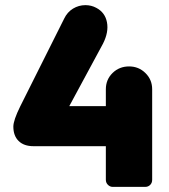

<svg xmlns="http://www.w3.org/2000/svg" viewBox="-20 -731 661 751"><path d="M382.8 -560.1 251 -315.9H394V-381.8Q394 -419.9 420.4 -445.6Q446.8 -471.2 484.9 -471.2Q522.5 -471.2 548.8 -445.3Q575.2 -419.4 575.2 -381.8V-27.8Q575.2 -15.6 567.4 -7.8Q559.6 0 547.9 0H420.9Q410.2 0 402.1 -8.1Q394 -16.1 394 -27.8V-159.2H110.8Q73.7 -159.2 53 -179.4Q32.2 -199.7 32.2 -235.8Q32.2 -260.3 59.1 -314.9L231 -658.2Q243.2 -683.6 265.6 -697.3Q288.1 -710.9 314 -710.9Q337.4 -710.9 356.9 -700.2Q391.1 -682.1 398.4 -643.8Q405.8 -605.5 382.8 -560.1Z"/></svg>

Font: LT Saeada
Style: Bold
Weight: 700
Designer: Daniel Lyons
Foundry: LyonsType
Version: Version 1.001